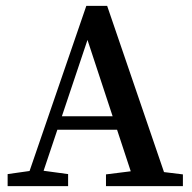

<svg xmlns="http://www.w3.org/2000/svg" viewBox="-20 -634 653 654"><path d="M6 0V-41L98 -54H116L212 -41V0ZM63 0 274 -614H345L555 0H442L278 -498L111 0ZM156 -192 171 -238H419L436 -192ZM341 0V-40L453 -54H488L603 -40V0Z"/></svg>

Font: Lisu Bosa SemiBold
Style: Regular
Weight: 600
Designer: David Morse, Annie Olsen, Victor Gaultney, Frank Grießhammer (Latin)
Foundry: SIL International
Version: Version 2.000